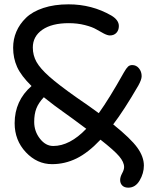

<svg xmlns="http://www.w3.org/2000/svg" viewBox="-20 -721 677 877"><path d="M217.8 28.8Q149.4 28.8 98.1 -25.6Q46.9 -80.1 46.9 -158.2Q46.9 -260.7 124 -328.1Q76.2 -375 58.1 -415.3Q40 -455.6 40 -502.9Q40 -542 54.7 -576.4Q69.3 -610.8 98.6 -639.4Q127.9 -668 178 -684.6Q228 -701.2 293 -701.2Q399.9 -701.2 488.8 -649.9Q522.9 -629.4 522.9 -602.1Q522.9 -583 511.7 -571Q500.5 -559.1 481.9 -559.1Q471.2 -559.1 454.1 -567.9Q437 -576.7 419.4 -587.2Q401.9 -597.7 367.9 -606.4Q334 -615.2 293.9 -615.2Q216.8 -615.2 173.3 -585Q129.9 -554.7 129.9 -503.9Q129.9 -468.3 146.7 -438.2Q163.6 -408.2 205.3 -371.1Q247.1 -334 328.1 -276.9Q393.1 -232.4 431.2 -204.1Q479.5 -271.5 545.9 -390.1Q557.1 -409.7 564.7 -416.7Q572.3 -423.8 584 -423.8Q602.5 -423.8 614.7 -408.9Q627 -394 627 -373Q627 -357.4 611.8 -330.1Q545.4 -215.8 497.1 -152.8Q577.6 -87.9 607.4 -46.4Q637.2 -4.9 637.2 35.2Q637.2 70.3 617.9 103.3Q598.6 136.2 565.9 136.2Q548.3 136.2 538.6 126.5Q528.8 116.7 528.8 101.1Q528.8 87.4 537.8 70.8Q546.9 54.2 546.9 42Q546.9 19.5 524.4 -7.1Q502 -33.7 439 -83Q382.8 -23.4 329.6 2.7Q276.4 28.8 217.8 28.8ZM136.2 -164.1Q136.2 -121.1 162.4 -87.6Q188.5 -54.2 223.1 -54.2Q298.8 -54.2 374 -132.8Q304.2 -185.1 266.1 -211.9Q229.5 -237.3 180.2 -276.9Q155.8 -251 146 -225.3Q136.2 -199.7 136.2 -164.1Z"/></svg>

Font: Shantell Sans Bouncy
Style: Regular
Weight: 400
Designer: Stephen Nixon, Anya Danilova, Shantell Martin
Foundry: Arrow Type
Version: Version 1.006;[9816181b4]